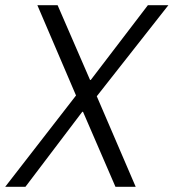

<svg xmlns="http://www.w3.org/2000/svg" viewBox="-50 -720 669 740"><path d="M-30 0 243 -352 94 -700H172L297 -412H300L520 -700H599L323 -349L473 0H395L270 -289H267L48 0Z"/></svg>

Font: DM Sans 36pt Light
Style: Italic
Weight: 300
Italic angle: -10°
Designer: Colophon Foundry, Jonny Pinhorn
Foundry: Colophon Foundry
Version: Version 4.004;gftools[0.9.30]